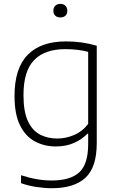

<svg xmlns="http://www.w3.org/2000/svg" viewBox="-20 -768 622 1018"><path d="M254 230Q217 230 172.5 223.2Q128 216.5 91.5 203V161Q136 175.5 175.8 182.2Q215.5 189 253.5 189Q352.5 189 400 146Q447.5 103 447.5 -4.5V-59.5H444Q415.5 -29.5 373 -10.5Q330.5 8.5 276.5 8.5Q215.5 8.5 165.8 -17.8Q116 -44 86.5 -102.8Q57 -161.5 57 -259.5Q57 -406 126.8 -477.2Q196.5 -548.5 330.5 -548.5Q415 -548.5 493 -525.5V-9.5Q493 119.5 432.8 174.8Q372.5 230 254 230ZM283.5 -33.5Q328.5 -33.5 372.5 -52Q416.5 -70.5 447.5 -111V-493Q424.5 -499.5 393.2 -503.5Q362 -507.5 326.5 -507.5Q217.5 -507.5 161 -449.5Q104.5 -391.5 104.5 -264Q104.5 -176 128 -125.8Q151.5 -75.5 192 -54.5Q232.5 -33.5 283.5 -33.5ZM300 -675.5Q283 -675.5 273 -685Q263 -694.5 263 -711Q263 -727.5 273 -737.5Q283 -747.5 300 -747.5Q317 -747.5 327 -737.5Q337 -727.5 337 -711Q337 -694.5 327 -685Q317 -675.5 300 -675.5Z"/></svg>

Font: Encode Sans SemiExpanded SemiExpanded ExtraLight
Style: Regular
Weight: 200
Width: 6
Designer: Multiple Designers
Foundry: Impallari Type
Version: Version 3.000; ttfautohint (v1.8.3) -l 8 -r 50 -G 200 -x 14 